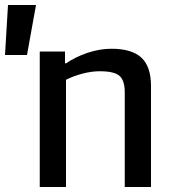

<svg xmlns="http://www.w3.org/2000/svg" viewBox="-60 -723 683 768"><path d="M48 -503H-40L-28 -703H84ZM200 -470H205Q241 -495 289.5 -511.5Q338 -528 386 -528Q467 -528 505.5 -492.5Q544 -457 544 -379V25H439V-354Q439 -401 418 -419.5Q397 -438 339 -438Q306 -438 270 -428.5Q234 -419 204 -404V25H99V-517H200Z"/></svg>

Font: Gmarket Sans TTF Medium
Style: Regular
Weight: 500
Designer: Creative Director : Sungho Lee; Art Director : Kiwoong Choi; Project Manager : Sori Yang, Jongwook Yoon; Font Designer :
Foundry: Sandoll Inc.
Version: Version 1.000;hotconv 1.0.109;makeotfexe 2.5.65596